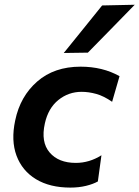

<svg xmlns="http://www.w3.org/2000/svg" viewBox="-20 -798 601 828"><path d="M283.5 11Q195 11 135.2 -25.2Q75.5 -61.5 51.2 -126.8Q27 -192 45.5 -278.5Q67 -382.5 140.5 -446.5Q214 -510.5 327.5 -510.5Q422.5 -510.5 495.5 -469.5L463.5 -359Q427.5 -384 395 -393Q362.5 -402 332 -402Q275.5 -402 231.8 -366.8Q188 -331.5 173.5 -266Q155.5 -185.5 194 -140.5Q232.5 -95.5 307 -95.5Q365.5 -95.5 417.5 -128.5L402 -15.5Q381.5 -4 350.8 3.5Q320 11 283.5 11ZM255 -569.5Q297 -621.5 338 -672.2Q379 -723 420.5 -774.5L561 -777.5Q509 -724 458.5 -672.5Q408 -621 359 -571Z"/></svg>

Font: Commissioner SemiBold
Style: Italic
Weight: 600
Italic angle: -12°
Designer: Kostas Bartsokas
Foundry: Kostas Bartsokas
Version: Version 1.000; ttfautohint (v1.8.3)